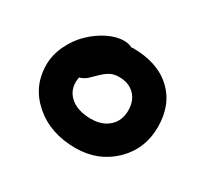

<svg xmlns="http://www.w3.org/2000/svg" viewBox="-100 -637 780 732"><g transform="rotate(30 290.0 -271.5)"><path d="M299.8 -47.9Q189.5 -47.9 117.7 -110.4Q45.9 -172.9 45.9 -268.1Q45.9 -312 66.4 -354.7Q86.9 -397.5 118.2 -427.7Q149.4 -458 186.8 -476.6Q224.1 -495.1 257.8 -495.1Q279.3 -495.1 293 -486.8Q293.9 -486.8 296.1 -487.3Q298.3 -487.8 299.8 -487.8Q409.2 -487.8 471.2 -430.2Q533.2 -372.6 533.2 -273.9Q533.2 -177.2 466.1 -112.5Q398.9 -47.9 299.8 -47.9ZM175.8 -267.1Q175.8 -224.6 208.3 -199.2Q240.7 -173.8 295.9 -173.8Q344.7 -173.8 374.3 -200.7Q403.8 -227.5 403.8 -272Q403.8 -315.4 378.4 -340.8Q353 -366.2 310.1 -366.2Q286.6 -366.2 270 -356.9Q253.4 -347.7 232.9 -327.1Q231 -325.2 228 -322.3Q215.8 -310.1 210 -304.9Q204.1 -299.8 195.8 -294.9Q187.5 -290 178.2 -288.1Q175.8 -273.4 175.8 -267.1Z"/></g></svg>

Font: Shantell Sans Irregular Bouncy
Style: Regular
Weight: 600
Designer: Stephen Nixon, Anya Danilova, Shantell Martin
Foundry: Arrow Type
Version: Version 1.006;[9816181b4]